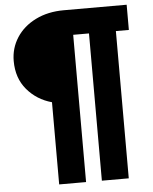

<svg xmlns="http://www.w3.org/2000/svg" viewBox="-60 -790 813 1017"><g transform="rotate(-5 346.0 -281.5)"><path d="M652 -606H583V177H440V-606H356V177H213V-260Q133 -282 81.5 -343Q30 -404 30 -495Q30 -563 66 -619Q102 -675 167.5 -707.5Q233 -740 318 -740H652Z"/></g></svg>

Font: Arvo
Style: Bold
Weight: 700
Designer: Anton Koovit (Cyrillic Expansion: Cyreal)
Foundry: Anton Koovit, Yassin Baggar
Version: Version 3.000